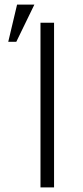

<svg xmlns="http://www.w3.org/2000/svg" viewBox="-20 -809 359 829"><path d="M213.4 0H154.8V-710.9H213.4ZM53.7 -789.1H128.4L50.3 -628.4H15.6Z"/></svg>

Font: Franko
Style: Light
Weight: 300
Designer: Google
Version: Version 1.200310; 2013